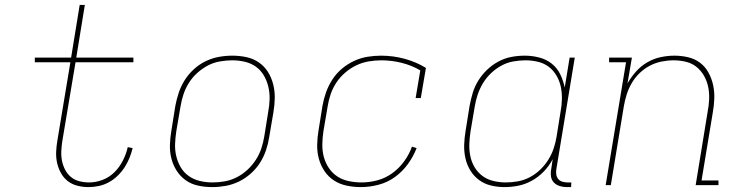

<svg xmlns="http://www.w3.org/2000/svg" viewBox="-20 -755 3040 783"><path d="M341 8Q318 8 296 2.5Q274 -3 257 -16Q240 -29 229 -48.5Q218 -68 213 -90Q208 -112 209 -135.5Q210 -159 214 -182L267 -501H122V-520H270L305 -735H326L291 -520H524V-501H288L234 -179Q231 -159 230 -138.5Q229 -118 233 -98.5Q237 -79 246 -62Q255 -45 269.5 -33Q284 -21 303.5 -16Q323 -11 344 -11Q371 -11 398.5 -21.5Q426 -32 447 -53Q468 -74 481.5 -101Q495 -128 501 -155L521 -151Q516 -131 508 -111Q500 -91 488 -72.5Q476 -54 459.5 -38Q443 -22 423.5 -11.5Q404 -1 383 3.5Q362 8 341 8Z M846 8Q816 8 788 2Q760 -4 738 -19.5Q716 -35 701 -58Q686 -81 679 -108.5Q672 -136 673 -165Q674 -194 679 -223L695 -323Q700 -350 709 -377Q718 -404 733.5 -428.5Q749 -453 771 -473Q793 -493 819 -505.5Q845 -518 872.5 -523Q900 -528 927 -528Q957 -528 985 -522Q1013 -516 1035.5 -500.5Q1058 -485 1072.5 -462Q1087 -439 1094 -411.5Q1101 -384 1100.5 -355Q1100 -326 1095 -297L1078 -197Q1074 -170 1065 -143Q1056 -116 1040.5 -91.5Q1025 -67 1002.5 -47Q980 -27 954 -14.5Q928 -2 900.5 3Q873 8 846 8ZM847 -11Q871 -11 896.5 -15.5Q922 -20 945.5 -32Q969 -44 989 -62.5Q1009 -81 1023.5 -103.5Q1038 -126 1046 -150.5Q1054 -175 1058 -200L1074 -300Q1079 -326 1079.5 -352Q1080 -378 1074 -402.5Q1068 -427 1055.5 -448Q1043 -469 1023.5 -483Q1004 -497 979 -503Q954 -509 927 -509Q903 -509 877 -504.5Q851 -500 828 -488Q805 -476 784.5 -457.5Q764 -439 750 -416.5Q736 -394 728 -369.5Q720 -345 716 -320L699 -220Q695 -194 694 -168Q693 -142 699 -117.5Q705 -93 717.5 -72Q730 -51 750 -37Q770 -23 795 -17Q820 -11 847 -11Z M1452 8Q1422 8 1393.5 2Q1365 -4 1342 -19Q1319 -34 1303.5 -57Q1288 -80 1280.5 -107Q1273 -134 1273.5 -164Q1274 -194 1279 -223L1295 -323Q1300 -351 1309.5 -378Q1319 -405 1335 -430Q1351 -455 1374 -474.5Q1397 -494 1424 -506.5Q1451 -519 1479 -523.5Q1507 -528 1534 -528Q1584 -528 1631 -515Q1678 -502 1717 -478L1696 -355H1675L1694 -468Q1660 -488 1619 -498.5Q1578 -509 1535 -509Q1509 -509 1483 -504.5Q1457 -500 1433 -488.5Q1409 -477 1388 -459Q1367 -441 1352 -418.5Q1337 -396 1328.5 -371Q1320 -346 1316 -320L1299 -220Q1295 -194 1294.5 -167Q1294 -140 1300.5 -115.5Q1307 -91 1321 -70Q1335 -49 1355.5 -35.5Q1376 -22 1402 -16.5Q1428 -11 1454 -11Q1486 -11 1518.5 -19.5Q1551 -28 1579.5 -48.5Q1608 -69 1628.5 -97.5Q1649 -126 1660 -157L1679 -151Q1666 -117 1643.5 -86Q1621 -55 1590.5 -33Q1560 -11 1523.5 -1.5Q1487 8 1452 8Z M2038 8Q2009 8 1982 1.5Q1955 -5 1933.5 -21Q1912 -37 1898 -60Q1884 -83 1878 -110Q1872 -137 1873 -165.5Q1874 -194 1879 -223L1895 -323Q1900 -350 1908 -376.5Q1916 -403 1931 -427Q1946 -451 1967 -471Q1988 -491 2013.5 -504.5Q2039 -518 2066 -523Q2093 -528 2120 -528Q2150 -528 2179 -520.5Q2208 -513 2230 -495.5Q2252 -478 2264.5 -452.5Q2277 -427 2283 -398L2303 -520H2324L2249 -66Q2247 -55 2248.5 -44Q2250 -33 2256.5 -25Q2263 -17 2273.5 -14Q2284 -11 2295 -11H2310L2309 8H2291Q2276 8 2262 3.5Q2248 -1 2238.5 -11Q2229 -21 2227 -36Q2225 -51 2228 -66L2234 -106Q2220 -79 2198.5 -56.5Q2177 -34 2150.5 -19Q2124 -4 2095.5 2Q2067 8 2038 8ZM2043 -11Q2067 -11 2092 -15.5Q2117 -20 2140 -32Q2163 -44 2182.5 -62.5Q2202 -81 2216 -103.5Q2230 -126 2238 -150Q2246 -174 2250 -199L2266 -299Q2271 -325 2271.5 -351Q2272 -377 2267 -401Q2262 -425 2249.5 -446.5Q2237 -468 2218 -482.5Q2199 -497 2174 -503Q2149 -509 2123 -509Q2099 -509 2073.5 -504.5Q2048 -500 2025 -487.5Q2002 -475 1982.5 -456.5Q1963 -438 1949.5 -415.5Q1936 -393 1928 -369Q1920 -345 1916 -320L1899 -220Q1895 -194 1894 -168.5Q1893 -143 1898 -118.5Q1903 -94 1915.5 -73Q1928 -52 1947.5 -37.5Q1967 -23 1992 -17Q2017 -11 2043 -11Z M2450 0 2533 -501H2464V-520H2557L2539 -415Q2554 -441 2574 -463.5Q2594 -486 2620 -501Q2646 -516 2674.5 -522Q2703 -528 2731 -528Q2759 -528 2786.5 -521.5Q2814 -515 2835 -499Q2856 -483 2869 -459.5Q2882 -436 2888 -409Q2894 -382 2893 -353.5Q2892 -325 2887 -297L2841 -19H2910V0H2817L2866 -300Q2871 -325 2872 -351Q2873 -377 2868 -401Q2863 -425 2851 -446Q2839 -467 2820.5 -482Q2802 -497 2777.5 -503Q2753 -509 2727 -509Q2703 -509 2678 -504Q2653 -499 2630 -487Q2607 -475 2588 -456.5Q2569 -438 2556 -415.5Q2543 -393 2535.5 -369Q2528 -345 2524 -321L2471 0Z"/></svg>

Font: Iosevka HT Thin Extended
Style: Italic
Weight: 100
Width: 7
Italic angle: -9°
Monospace: yes
Designer: Belleve Invis
Foundry: Belleve Invis
Version: Version 32.3.0; ttfautohint (v1.8.4)